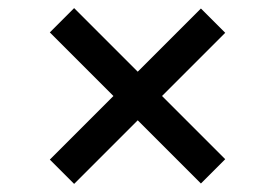

<svg xmlns="http://www.w3.org/2000/svg" viewBox="-20 -533 679 474"><path d="M163 -79 103 -139 476 -512 536 -452ZM103 -453 163 -513 536 -140 476 -80Z"/></svg>

Font: Narnoor Medium
Style: Regular
Weight: 500
Designer: S. Sridhar Murthy
Foundry: SIL International
Version: Version 3.000